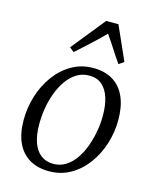

<svg xmlns="http://www.w3.org/2000/svg" viewBox="-121 -885 786 976"><g transform="rotate(15 272.5 -397.0)"><path d="M315 -555.5Q376.5 -555.5 419 -529.2Q461.5 -503 483.2 -453Q505 -403 505 -332.5Q505 -268.5 485.8 -207.2Q466.5 -146 430.5 -97Q394.5 -48 344 -19Q293.5 10 231.5 10Q170 10 127.2 -15.8Q84.5 -41.5 62.2 -90.5Q40 -139.5 40 -208.5Q40 -274 59.2 -336Q78.5 -398 114.8 -447.5Q151 -497 201.8 -526.2Q252.5 -555.5 315 -555.5ZM304.5 -513Q268 -513 238.8 -494.8Q209.5 -476.5 187.5 -445.5Q165.5 -414.5 150.8 -375.2Q136 -336 129 -293.2Q122 -250.5 122 -210Q122 -151.5 136.2 -112Q150.5 -72.5 177.5 -52.2Q204.5 -32 243 -32Q278.5 -32 307.5 -50.2Q336.5 -68.5 358.2 -99.5Q380 -130.5 394.2 -169.5Q408.5 -208.5 416 -250.8Q423.5 -293 423.5 -333Q423.5 -387.5 410.8 -427.8Q398 -468 372 -490.5Q346 -513 304.5 -513ZM196 -607.5 172.5 -626.5 315 -803.5H379.5L458.5 -626L432 -607.5Q408.5 -640.5 387.5 -673.8Q366.5 -707 341 -743.5Q308 -709.5 272 -676.5Q236 -643.5 196 -607.5Z"/></g></svg>

Font: Merriweather 48pt Light
Style: Italic
Weight: 300
Italic angle: -7.8°
Version: Version 2.101